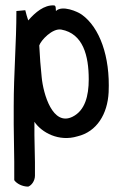

<svg xmlns="http://www.w3.org/2000/svg" viewBox="-20 -506 461 714"><path d="M384 -163C380 -82 340 -16 268 1C199 22 135 -13 108 -53C107 14 111 80 110 147C110 166 98 183 85 188C63 188 42 177 33 164C34 71 30 -18 31 -111C31 -234 41 -346 41 -465L74 -468C77 -455 81 -442 85 -430C111 -460 144 -488 181 -486C189 -485 187 -473 188 -465C211 -488 269 -463 285 -451C350 -404 390 -297 384 -163ZM310 -211C310 -299 289 -381 208 -396C175 -402 132 -356 126 -337C128 -295 131 -256 135 -219C141 -156 176 -35 250 -72C296 -95 310 -149 310 -211Z"/></svg>

Font: Snowfall
Style: Rev
Weight: 400
Designer: Jasper
Foundry: Cannot Into Space Fonts
Version: Version 0.9